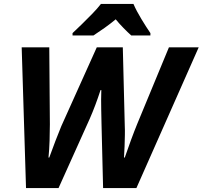

<svg xmlns="http://www.w3.org/2000/svg" viewBox="-20 -954 1028 974"><path d="M112 0 90 -714H230L233 -324Q233 -287 231.5 -240.5Q230 -194 226 -155H230Q244 -194 261 -238.5Q278 -283 291 -314L471 -714H603L613 -314Q614 -297 613.5 -270Q613 -243 612 -212.5Q611 -182 609 -155H613Q627 -196 644.5 -243.5Q662 -291 676 -325L837 -714H988L672 0H503L495 -325Q494 -369 493.5 -397.5Q493 -426 493 -449Q493 -472 494 -497H490Q464 -417 435 -351L277 0ZM348 -774V-786Q368 -805 395 -831Q422 -857 448.5 -884.5Q475 -912 492 -934H657Q672 -899 697.5 -857Q723 -815 743 -786V-774H646Q629 -789 606.5 -812Q584 -835 567 -856Q538 -832 510.5 -812.5Q483 -793 454 -774Z"/></svg>

Font: Noto IKEA Latin
Style: Bold Italic
Weight: 700
Italic angle: -12°
Designer: Monotype Design Team
Foundry: Monotype Imaging Inc.
Version: Version 1.0